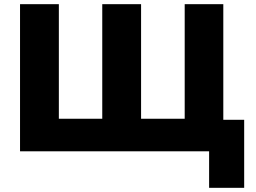

<svg xmlns="http://www.w3.org/2000/svg" viewBox="-20 -725 1225 920"><path d="M982 175V0H76V-705H262V-156H470V-705H656V-156H865V-705H1050V-151H1150V175Z"/></svg>

Font: Nunito Sans 9pt Black
Style: Regular
Weight: 900
Version: Version 3.101;gftools[0.9.27]